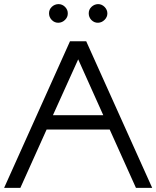

<svg xmlns="http://www.w3.org/2000/svg" viewBox="-20 -915 761 935"><path d="M482.9 -354 360.8 -626 237.8 -354ZM0 0 320.8 -713.9H399.9L721.2 0H642.1L514.2 -284.2H207L79.1 0ZM457.5 -804.2Q439 -803.7 425.3 -817.4Q412.1 -831.1 412.1 -850.1Q412.1 -869.1 425.8 -881.8Q439.5 -894.5 457.5 -895Q475.6 -895 489.3 -881.3Q502.9 -867.2 502.9 -849.6Q502.9 -832 489.3 -818.4Q475.6 -804.7 457.5 -804.2ZM264.6 -895Q283.2 -895 296.9 -881.3Q310.5 -867.2 310.1 -849.6Q310.5 -832 296.9 -818.4Q283.2 -804.7 264.6 -804.2Q246.1 -803.7 232.4 -817.4Q218.8 -831.1 218.8 -850.1Q218.8 -869.1 232.4 -881.8Q246.1 -894.5 264.6 -895Z"/></svg>

Font: Arcon-Regular
Style: Regular
Weight: 400
Designer: M. Zarth
Foundry: martin zarth - visuelle & digitale kommunikation
Version: Version 1.131;PS 001.131;hotconv 1.0.70;makeotf.lib2.5.58329